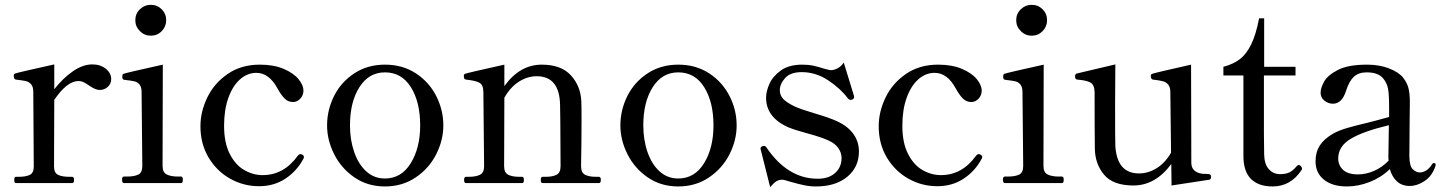

<svg xmlns="http://www.w3.org/2000/svg" viewBox="-20 -759 5981 796"><path d="M441 -431Q441 -412 427 -399Q413 -386 393 -386Q376 -386 350 -404Q337 -413 327 -418Q317 -423 305 -423Q258 -423 205 -345L204 -69Q204 -42 221 -34Q238 -26 267 -26H279Q287 -26 287 -13Q287 0 279 0H46Q39 0 39 -13Q39 -26 46 -26H58Q87 -26 103.5 -34Q120 -42 120 -69L118 -378Q118 -399 109 -409.5Q100 -420 86.5 -423Q73 -426 46 -429Q37 -430 37 -445Q37 -452 42 -454Q56 -459 205 -492V-389Q240 -434 281.5 -463Q323 -492 363 -492Q396 -492 418.5 -474Q441 -456 441 -431Z M541 -675Q541 -702 560 -720.5Q579 -739 605 -739Q632 -739 650.5 -720.5Q669 -702 669 -675Q669 -649 650.5 -630Q632 -611 605 -611Q579 -611 560 -630Q541 -649 541 -675ZM494 0Q486 0 486 -14Q486 -27 494 -27H506Q536 -27 553 -35Q570 -43 570 -71L567 -377Q567 -398 558.5 -408.5Q550 -419 536.5 -422Q523 -425 496 -428Q490 -429 488.5 -432Q487 -435 487 -441Q487 -446 488 -449Q489 -452 492 -453Q506 -458 655 -491L654 -71Q654 -44 671.5 -35.5Q689 -27 718 -27H731Q738 -27 738 -14Q738 0 731 0Z M811 -236Q811 -296 839.5 -355Q868 -414 924 -452.5Q980 -491 1057 -491Q1115 -491 1156 -473.5Q1197 -456 1217.5 -431Q1238 -406 1238 -383Q1238 -364 1225 -350Q1212 -336 1195 -336Q1175 -336 1160.5 -350Q1146 -364 1130 -393Q1095 -457 1043 -457Q1005 -457 974.5 -429.5Q944 -402 926.5 -352.5Q909 -303 909 -238Q909 -167 932.5 -121Q956 -75 992.5 -54Q1029 -33 1069 -33Q1157 -33 1215 -114Q1220 -120 1225 -120Q1230 -120 1233 -118Q1240 -114 1240 -108Q1240 -104 1238 -101Q1211 -50 1163.5 -18.5Q1116 13 1054 13Q990 13 934.5 -18Q879 -49 845 -105.5Q811 -162 811 -236Z M1336 -239Q1336 -303 1365 -361Q1394 -419 1449 -455Q1504 -491 1576 -491Q1649 -491 1704 -455Q1759 -419 1788.5 -361Q1818 -303 1818 -239Q1818 -178 1788.5 -119.5Q1759 -61 1703.5 -23.5Q1648 14 1576 14Q1504 14 1449.5 -23.5Q1395 -61 1365.5 -119.5Q1336 -178 1336 -239ZM1722 -239Q1722 -336 1683.5 -397.5Q1645 -459 1576 -459Q1509 -459 1470 -397.5Q1431 -336 1431 -239Q1431 -179 1448.5 -128.5Q1466 -78 1498.5 -48.5Q1531 -19 1576 -19Q1644 -19 1683 -82.5Q1722 -146 1722 -239Z M2463 -26Q2471 -26 2471 -13Q2471 0 2463 0H2229Q2222 0 2222 -13Q2222 -26 2229 -26H2243Q2271 -26 2287.5 -34.5Q2304 -43 2304 -70L2303 -253L2302 -323Q2300 -443 2205 -443Q2167 -443 2131.5 -420.5Q2096 -398 2071 -354L2070 -70Q2070 -43 2087 -34.5Q2104 -26 2133 -26H2145Q2152 -26 2152 -13Q2152 0 2145 0H1912Q1904 0 1904 -13Q1904 -26 1912 -26H1924Q1953 -26 1970 -34.5Q1987 -43 1987 -70L1984 -377Q1984 -407 1967.5 -416Q1951 -425 1912 -429Q1906 -430 1904.5 -434Q1903 -438 1903 -445Q1903 -451 1908 -453Q1922 -458 2071 -491V-402Q2135 -491 2226 -491Q2306 -491 2346.5 -447Q2387 -403 2390 -340Q2391 -320 2391 -261Q2391 -180 2389 -70Q2389 -43 2405.5 -34.5Q2422 -26 2451 -26Z M2552 -239Q2552 -303 2581 -361Q2610 -419 2665 -455Q2720 -491 2792 -491Q2865 -491 2920 -455Q2975 -419 3004.5 -361Q3034 -303 3034 -239Q3034 -178 3004.5 -119.5Q2975 -61 2919.5 -23.5Q2864 14 2792 14Q2720 14 2665.5 -23.5Q2611 -61 2581.5 -119.5Q2552 -178 2552 -239ZM2938 -239Q2938 -336 2899.5 -397.5Q2861 -459 2792 -459Q2725 -459 2686 -397.5Q2647 -336 2647 -239Q2647 -179 2664.5 -128.5Q2682 -78 2714.5 -48.5Q2747 -19 2792 -19Q2860 -19 2899 -82.5Q2938 -146 2938 -239Z M3134 -138 3133 -143Q3133 -150 3141 -153Q3143 -154 3147 -154Q3154 -154 3158 -147Q3246 -18 3370 -18Q3416 -18 3442.5 -42Q3469 -66 3469 -104Q3469 -126 3455.5 -145Q3442 -164 3418 -175Q3393 -187 3359 -197Q3325 -207 3317 -209Q3270 -222 3251 -230Q3156 -271 3156 -354Q3156 -380 3170 -411.5Q3184 -443 3217.5 -467Q3251 -491 3307 -491Q3332 -491 3352.5 -486.5Q3373 -482 3398 -474Q3420 -468 3424 -468Q3439 -468 3454.5 -477Q3470 -486 3478 -500L3520 -363Q3521 -360 3521 -356Q3521 -350 3513 -346Q3511 -345 3507 -345Q3501 -345 3496 -350Q3465 -392 3413.5 -426Q3362 -460 3304 -460Q3257 -460 3235 -435.5Q3213 -411 3213 -385Q3213 -364 3227 -349Q3241 -334 3274 -318Q3297 -307 3354 -290Q3419 -271 3451 -256Q3496 -235 3518.5 -203Q3541 -171 3541 -131Q3541 -66 3492.5 -26Q3444 14 3363 14Q3338 14 3314 9Q3290 4 3255 -6Q3231 -14 3222 -14Q3209 -14 3198 -7Q3187 0 3173 17Z M3623 -236Q3623 -296 3651.5 -355Q3680 -414 3736 -452.5Q3792 -491 3869 -491Q3927 -491 3968 -473.5Q4009 -456 4029.5 -431Q4050 -406 4050 -383Q4050 -364 4037 -350Q4024 -336 4007 -336Q3987 -336 3972.5 -350Q3958 -364 3942 -393Q3907 -457 3855 -457Q3817 -457 3786.5 -429.5Q3756 -402 3738.5 -352.5Q3721 -303 3721 -238Q3721 -167 3744.5 -121Q3768 -75 3804.5 -54Q3841 -33 3881 -33Q3969 -33 4027 -114Q4032 -120 4037 -120Q4042 -120 4045 -118Q4052 -114 4052 -108Q4052 -104 4050 -101Q4023 -50 3975.5 -18.5Q3928 13 3866 13Q3802 13 3746.5 -18Q3691 -49 3657 -105.5Q3623 -162 3623 -236Z M4193 -675Q4193 -702 4212 -720.5Q4231 -739 4257 -739Q4284 -739 4302.5 -720.5Q4321 -702 4321 -675Q4321 -649 4302.5 -630Q4284 -611 4257 -611Q4231 -611 4212 -630Q4193 -649 4193 -675ZM4146 0Q4138 0 4138 -14Q4138 -27 4146 -27H4158Q4188 -27 4205 -35Q4222 -43 4222 -71L4219 -377Q4219 -398 4210.5 -408.5Q4202 -419 4188.5 -422Q4175 -425 4148 -428Q4142 -429 4140.5 -432Q4139 -435 4139 -441Q4139 -446 4140 -449Q4141 -452 4144 -453Q4158 -458 4307 -491L4306 -71Q4306 -44 4323.5 -35.5Q4341 -27 4370 -27H4383Q4390 -27 4390 -14Q4390 0 4383 0Z M5001 -25Q5001 -16 4994 -14L4837 10L4836 -79Q4770 10 4679 10Q4595 10 4557.5 -34.5Q4520 -79 4519 -143Q4518 -217 4518 -378Q4517 -408 4500.5 -417Q4484 -426 4446 -429Q4437 -430 4437 -442Q4437 -452 4443 -454L4604 -492L4603 -322Q4603 -176 4604 -154Q4611 -40 4702 -40Q4740 -40 4775 -61.5Q4810 -83 4835 -126L4832 -377Q4832 -398 4823 -408.5Q4814 -419 4800 -422.5Q4786 -426 4760 -429Q4751 -430 4751 -445Q4751 -451 4757 -453Q4771 -458 4918 -491L4919 -85Q4919 -46 4962 -39Q4968 -38 4982 -38Q4994 -38 4997.5 -35Q5001 -32 5001 -25Z M5135 -112V-446H5052V-482Q5093 -493 5120 -513.5Q5147 -534 5167 -574.5Q5187 -615 5200 -683H5221V-482H5351V-446H5220V-205L5221 -118Q5222 -78 5240.5 -57.5Q5259 -37 5287 -37Q5310 -37 5325 -44Q5340 -51 5355 -69Q5360 -75 5364 -75Q5369 -75 5373.5 -70Q5378 -65 5378 -60Q5378 -56 5376 -54Q5331 14 5256 14Q5197 14 5166 -17.5Q5135 -49 5135 -112Z M5932 -76 5931 -70Q5917 -29 5886 -8.5Q5855 12 5825 12Q5792 12 5771.5 -7Q5751 -26 5742 -58Q5706 -23 5658.5 -4.5Q5611 14 5564 14Q5504 14 5469 -14Q5434 -42 5434 -90Q5434 -128 5451.5 -155.5Q5469 -183 5507 -205Q5530 -218 5564 -228Q5598 -238 5649 -250Q5667 -255 5689.5 -260.5Q5712 -266 5739 -274V-317Q5739 -368 5734.5 -391.5Q5730 -415 5715 -433Q5695 -459 5646 -459Q5613 -459 5593.5 -441.5Q5574 -424 5561 -384Q5544 -329 5506 -329Q5487 -329 5471 -341.5Q5455 -354 5455 -375Q5455 -394 5469.5 -420.5Q5484 -447 5526.5 -469Q5569 -491 5648 -491Q5698 -491 5738.5 -475.5Q5779 -460 5798 -436Q5814 -415 5819.5 -392.5Q5825 -370 5825 -337Q5825 -282 5824 -245L5823 -113Q5823 -71 5837 -57.5Q5851 -44 5866 -44Q5879 -44 5892.5 -52Q5906 -60 5917 -78Q5920 -83 5924 -83Q5932 -83 5932 -76ZM5737 -93Q5736 -99 5736 -111L5738 -240Q5630 -214 5579 -183Q5528 -152 5528 -102Q5528 -74 5548 -55Q5568 -36 5610 -36Q5643 -36 5676.5 -50.5Q5710 -65 5737 -93Z"/></svg>

Font: Shippori Mincho Medium
Style: Regular
Weight: 500
Designer: FONTDASU
Foundry: FONTDASU / Google Inc. / but / Adobe
Version: Version 3.110; ttfautohint (v1.8.3)